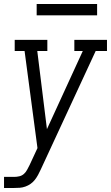

<svg xmlns="http://www.w3.org/2000/svg" viewBox="-26 -728 551 953"><path d="M-6 205V150H45Q57 150 70 147Q83 144 93 135Q103 126 109 114Q115 102 121 91L160 7L96 -475H47V-530H209V-475H159L207 -87L385 -475H343V-530H505V-475H449L176 114Q170 127 163 140Q156 153 147 164.5Q138 176 126 184.5Q114 193 100 198Q86 203 72.5 204Q59 205 45 205ZM156 -652V-708H456V-652Z"/></svg>

Font: Iosevka Slab Light Oblique
Style: Regular
Weight: 300
Italic angle: -9°
Monospace: yes
Designer: Belleve Invis
Foundry: Belleve Invis
Version: Version 11.1.1; ttfautohint (v1.8.3)